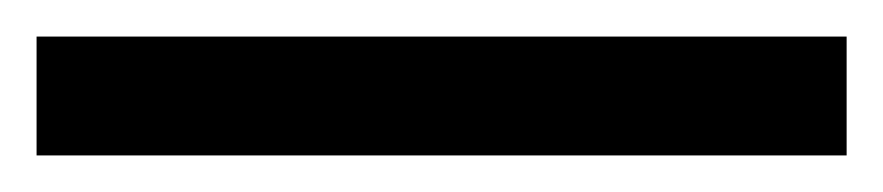

<svg xmlns="http://www.w3.org/2000/svg" viewBox="-22 70 483 105"><path d="M441 155H-2V90H441Z"/></svg>

Font: Noto Sans Kayah Li Medium
Style: Regular
Weight: 500
Designer: Monotype Design Team, Sérgio Martins
Foundry: Monotype Imaging Inc.
Version: Version 2.002; ttfautohint (v1.8.4.7-5d5b)